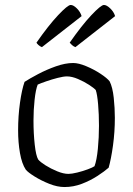

<svg xmlns="http://www.w3.org/2000/svg" viewBox="-20 -754 536 774"><path d="M240 0Q211 0 178.5 -13Q146 -26 119.5 -42.5Q93 -59 84 -70Q68 -94 60.5 -137Q53 -180 53 -228Q53 -286 60.5 -339.5Q68 -393 79 -424Q99 -437 133 -455Q167 -473 205 -486.5Q243 -500 275 -500Q297 -500 328 -487Q359 -474 385.5 -456.5Q412 -439 422 -426Q434 -402 438.5 -360Q443 -318 443 -279Q443 -222 435.5 -167.5Q428 -113 418 -78Q401 -63 372.5 -44.5Q344 -26 310 -13Q276 0 240 0ZM256 -53Q269 -53 291.5 -58.5Q314 -64 334 -71.5Q354 -79 361 -84Q370 -108 374.5 -154Q379 -200 379 -247Q379 -293 375.5 -333.5Q372 -374 366 -391Q359 -399 339 -412Q319 -425 294.5 -435.5Q270 -446 250 -446Q236 -446 212.5 -440Q189 -434 166 -426Q143 -418 132 -413Q124 -393 119.5 -352Q115 -311 115 -268Q115 -216 120 -171Q125 -126 134 -111Q142 -101 163.5 -87.5Q185 -74 210.5 -63.5Q236 -53 256 -53ZM284 -564Q276 -567 270 -572.5Q264 -578 261 -582Q309 -651 348 -692.5Q387 -734 399 -734Q410 -734 424.5 -720Q439 -706 444 -689ZM149 -564Q141 -567 135 -572.5Q129 -578 127 -582Q175 -651 214 -692.5Q253 -734 265 -734Q276 -734 290 -720Q304 -706 309 -689Z"/></svg>

Font: Texturina 72pt ExtraLight
Style: Regular
Weight: 200
Designer: Guillermo Torres Carreño
Foundry: Omnibus-Type
Version: Version 1.002; ttfautohint (v1.8.3)